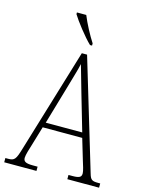

<svg xmlns="http://www.w3.org/2000/svg" viewBox="-137 -1012 830 1093"><g transform="rotate(15 277.5 -465.5)"><path d="M297 -771H309V-784C284 -822 250 -886 232 -931H177V-921C198 -886 259 -807 297 -771ZM-2 0H188V-25H159C115 -25 104 -35 104 -55C104 -72 117 -113 124 -135L158 -249H391L428 -125C435 -103 446 -69 446 -55C446 -34 437 -25 394 -25H370V0H557V-25H546C509 -25 500 -30 490 -65L295 -714H264L78 -99C59 -35 51 -25 15 -25H-2ZM168 -279 234 -505C249 -559 268 -618 275 -653C285 -616 301 -560 321 -492L383 -279Z"/></g></svg>

Font: Noto Serif Thai Condensed ExtraLight
Style: Regular
Weight: 200
Width: 3
Designer: Monotype Design Team
Foundry: Monotype Imaging Inc.
Version: Version 2.002